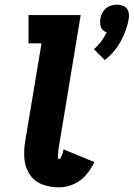

<svg xmlns="http://www.w3.org/2000/svg" viewBox="-20 -800 576 828"><path d="M432 -541Q474 -574 500.5 -621.5Q527 -669 535 -719Q538 -735 533.5 -750.5Q529 -766 515 -773Q501 -780 484 -780Q468 -780 451.5 -773Q435 -766 425 -750.5Q415 -735 413 -719Q411 -706 412.5 -694Q414 -682 421.5 -673Q429 -664 440 -661Q430 -640 416.5 -621.5Q403 -603 385 -588ZM234 8Q266 8 297 -5.5Q328 -19 350.5 -45Q373 -71 387 -101L254 -156Q253 -151 252 -146.5Q251 -142 249.5 -137.5Q248 -133 246 -128.5Q244 -124 241.5 -119Q239 -114 235 -114Q231 -114 230.5 -119Q230 -124 230 -127.5Q230 -131 230.5 -135Q231 -139 231 -143Q231 -147 231.5 -151Q232 -155 232.5 -159Q233 -163 234 -167L328 -735H103V-613H159L88 -187Q82 -149 85.5 -112.5Q89 -76 109 -46.5Q129 -17 163 -4.5Q197 8 234 8Z"/></svg>

Font: Iosevka Sparkle Heavy
Style: Italic
Weight: 900
Italic angle: -9°
Designer: Belleve Invis
Foundry: Belleve Invis
Version: Version 4.5.0; ttfautohint (v1.8.3)